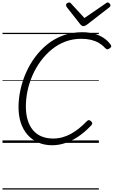

<svg xmlns="http://www.w3.org/2000/svg" viewBox="-20 -1149 915 1544"><path d="M400 19Q338 19 288 -2.5Q238 -24 202.5 -64Q167 -104 148 -160Q129 -216 129 -287Q129 -354 144 -424.5Q159 -495 188.5 -562.5Q218 -630 262 -689.5Q306 -749 362.5 -794Q419 -839 489 -864.5Q559 -890 641 -890Q692 -890 735 -878.5Q778 -867 812.5 -844.5Q847 -822 871 -788Q877 -779 873 -771.5Q869 -764 857 -757Q847 -751 840.5 -752.5Q834 -754 822 -766Q801 -789 773 -805Q745 -821 710 -829Q675 -837 634 -837Q565 -837 505.5 -814.5Q446 -792 396.5 -751.5Q347 -711 308 -658.5Q269 -606 242 -544.5Q215 -483 201.5 -419Q188 -355 188 -292Q188 -232 202.5 -184Q217 -136 245 -102.5Q273 -69 314 -52Q355 -35 407 -35Q445 -35 480.5 -44.5Q516 -54 550 -72.5Q584 -91 616 -117Q648 -143 680 -176Q689 -184 696.5 -183Q704 -182 712 -174Q722 -164 722 -157Q722 -150 713 -140Q661 -85 608.5 -50Q556 -15 503.5 2Q451 19 400 19ZM846 -1129Q854 -1129 861 -1121.5Q868 -1114 868 -1107Q868 -1101 866 -1097.5Q864 -1094 859 -1090L681 -952Q671 -945 664.5 -942Q658 -939 650 -939Q643 -939 637.5 -942.5Q632 -946 626 -953L516 -1093Q514 -1097 512.5 -1101Q511 -1105 511 -1109Q511 -1118 520 -1123.5Q529 -1129 536 -1129Q543 -1129 546.5 -1126Q550 -1123 554 -1118L659 -1004L825 -1118Q832 -1123 836 -1126Q840 -1129 846 -1129ZM0 365H775V375H0ZM0 -20H775V0H0ZM0 -505H775V-500H0ZM0 -885H775V-875H0Z"/></svg>

Font: Playwrite DK Uloopet Guides
Style: Regular
Weight: 400
Designer: Veronika Burian, José Scaglione
Foundry: TypeTogether
Version: Version 1.003